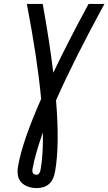

<svg xmlns="http://www.w3.org/2000/svg" viewBox="-20 -755 553 980"><path d="M167 205Q145 205 124 198Q103 191 88.5 175.5Q74 160 71 138Q68 116 72 94Q94 -33 190 -250Q171 -454 117 -735H198Q233 -542 252 -384Q327 -541 432 -735H513Q357 -449 266 -243Q285 -12 261 121Q247 205 167 205ZM167 137Q182 137 187 112Q201 33 199 -79Q160 30 146 107Q141 137 167 137Z"/></svg>

Font: Iosevka SS08
Style: Italic
Weight: 400
Italic angle: -10°
Monospace: yes
Designer: Belleve Invis
Foundry: Belleve Invis
Version: 2.1.0; ttfautohint (v1.8.2)